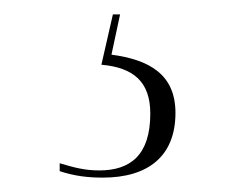

<svg xmlns="http://www.w3.org/2000/svg" viewBox="-20 -22 344 267"><path d="M123 225C185 225 224 196 224 135C224 81 187 61 135 54L147 -2H137L121 68C166 72 189 92 189 136C189 194 161 215 118 215C98 215 83 211 63 205V216C84 223 103 225 123 225Z"/></svg>

Font: Noto Serif Display SemiCondensed ExtraLight
Style: Regular
Weight: 200
Width: 4
Designer: Monotype Design Team
Foundry: Monotype Imaging Inc.
Version: Version 2.009